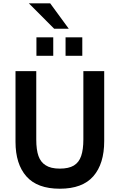

<svg xmlns="http://www.w3.org/2000/svg" viewBox="-20 -1140 730 1170"><path d="M344.5 10Q207 10 140.8 -65.2Q74.5 -140.5 74.5 -275.5V-706.5H201V-290Q201 -227 214.5 -189.2Q228 -151.5 258 -133Q289 -112.5 344.5 -112.5Q398.5 -112.5 429.8 -131.2Q461 -150 474.5 -189.2Q488 -228.5 488 -290V-706.5H615V-280.5Q615 -142 548.8 -66Q482.5 10 344.5 10ZM304.5 -800H202V-912.5H304.5ZM481.5 -800H379.5V-912.5H481.5ZM399 -965H310L156 -1119.5H286Z"/></svg>

Font: Acari Sans
Style: Bold
Weight: 700
Designer: Alfredo Marco Pradil and Stefan Peev (font) & Cristiano Sobral (main changes)
Foundry: Alfredo Marco Pradil and Stefan Peev (font) & Cristiano Sobral (main changes)
Version: Version 1.063; ttfautohint (v1.8.3)